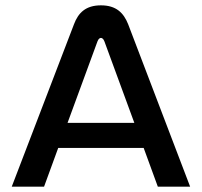

<svg xmlns="http://www.w3.org/2000/svg" viewBox="-20 -699 756 719"><path d="M257 -608 24 0H145L198 -145H518L571 0H692L460 -608C443 -651 415 -679 358 -679C301 -679 273 -651 257 -608ZM233 -239 345 -544C349 -555 355 -557 358 -557C361 -557 367 -555 371 -544L483 -239Z"/></svg>

Font: LT Wave Alt Medium
Style: Regular
Weight: 500
Designer: Daniel Lyons
Version: Version 2.5 (Glyphs App)